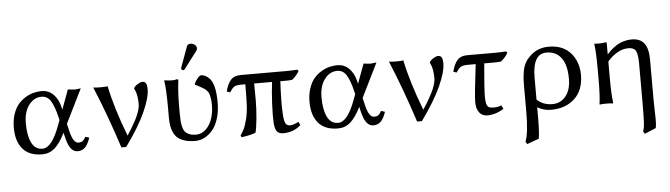

<svg xmlns="http://www.w3.org/2000/svg" viewBox="-53 -905 4769 1366"><g transform="rotate(-5 2331.5 -222.0)"><path d="M413.1 -190.9 426.8 -132.8Q447.3 -50.8 482.9 -50.8Q502 -50.8 512.7 -58.3Q523.4 -65.9 536.1 -87.9L563 -79.1Q546.4 -31.2 525.6 -10.7Q504.9 9.8 472.2 9.8Q417 9.8 393.1 -90.8L383.8 -129.9Q346.2 -55.2 308.6 -22.7Q271 9.8 220.2 9.8Q127 9.8 80.6 -44.9Q34.2 -99.6 34.2 -195.8Q34.2 -248.5 48.3 -291.5Q62.5 -334.5 85.2 -361.3Q107.9 -388.2 137.5 -406.2Q167 -424.3 196 -431.6Q225.1 -439 253.9 -439Q277.8 -439 298.1 -430.9Q318.4 -422.9 331.8 -410.2Q345.2 -397.5 356 -381.8Q366.7 -366.2 372.8 -350.8Q378.9 -335.4 382.8 -322.8Q386.7 -310.1 387.7 -301.8L389.2 -293.9L440.9 -434.1Q448.2 -434.1 464.8 -431.6Q481.4 -429.2 488.8 -429.2Q496.6 -429.2 511.7 -431.6Q526.9 -434.1 533.2 -434.1ZM362.8 -222.2 357.9 -243.2Q338.9 -322.8 314.9 -360.8Q291 -398.9 249 -398.9Q196.3 -398.9 159.2 -350.6Q122.1 -302.2 122.1 -219.2Q122.1 -132.8 147.2 -81.3Q172.4 -29.8 225.1 -29.8Q258.8 -29.8 289.8 -69.1Q320.8 -108.4 347.2 -181.2Z M835.9 -69.8Q894 -160.2 914.1 -207.8Q934.1 -255.4 934.1 -286.1Q934.1 -316.9 930.2 -340.3Q926.3 -363.8 922.9 -372.6Q919.4 -381.3 911.1 -400.9Q918 -415.5 939 -428.7Q960 -441.9 972.7 -441.9Q992.7 -441.9 999.8 -427.2Q1006.8 -412.6 1006.8 -387.2Q1006.8 -326.2 961.2 -224.9Q915.5 -123.5 818.8 9.8H784.7Q704.1 -237.3 622.1 -432.1Q638.2 -429.2 674.8 -429.2Q711.9 -429.2 725.1 -432.1Q757.8 -271.5 835.9 -69.8Z M1339.4 -682.1Q1355 -682.1 1368.2 -671.9Q1381.3 -661.6 1381.3 -647Q1381.3 -636.2 1375.5 -628.9L1283.2 -506.8Q1277.3 -499 1271.5 -499Q1265.6 -499 1261.5 -502.9Q1257.3 -506.8 1257.3 -512.2Q1257.3 -516.1 1259.3 -522L1311.5 -665Q1317.4 -682.1 1339.4 -682.1ZM1219.2 -251V-189Q1219.2 -157.7 1220.9 -137.2Q1222.7 -116.7 1228.5 -95.2Q1234.4 -73.7 1245.1 -61.8Q1255.9 -49.8 1274.9 -42Q1293.9 -34.2 1321.3 -34.2Q1363.3 -34.2 1394 -64.9Q1424.8 -95.7 1438.7 -140.6Q1452.6 -185.5 1452.6 -236.8Q1452.6 -263.2 1449 -283.4Q1445.3 -303.7 1441.4 -315.2Q1437.5 -326.7 1428.2 -336.9Q1418.9 -347.2 1414.3 -350.3Q1409.7 -353.5 1398.4 -360.4Q1395.5 -361.8 1394.5 -362.8Q1368.7 -377.9 1345.2 -388.7L1344.7 -397Q1352.1 -413.6 1367.9 -432.9Q1383.8 -452.1 1394.5 -452.1Q1424.3 -452.1 1453.1 -422.4Q1494.6 -379.4 1494.6 -249Q1494.6 -186 1479 -135.5Q1463.4 -85 1437.3 -54Q1411.1 -22.9 1379.2 -6.6Q1347.2 9.8 1312.5 9.8Q1271 9.8 1240.5 0.7Q1210 -8.3 1190.7 -23.7Q1171.4 -39.1 1159.9 -62.7Q1148.4 -86.4 1144 -112.5Q1139.6 -138.7 1139.6 -172.9V-234.9Q1139.6 -379.9 1129.4 -436L1131.3 -439Q1195.3 -429.2 1220.2 -439Q1229.5 -439 1229.5 -429.2Q1219.2 -349.1 1219.2 -251Z M1673.3 -360.8Q1638.2 -360.8 1623.8 -352.1Q1609.4 -343.3 1588.9 -313L1565.9 -320.8Q1579.6 -375.5 1604 -402.3Q1628.4 -429.2 1673.3 -429.2H2001Q2039.1 -429.2 2078.1 -432.1L2087.9 -422.9Q2073.2 -394.5 2038.1 -363.8Q2022.9 -360.8 1991.2 -360.8H1952.1Q1943.8 -208 1949.2 -126Q1952.1 -76.7 1961.9 -59.6Q1972.2 -42 1992.2 -42Q2019 -42 2055.2 -62L2066.9 -37.1Q2014.6 9.8 1940.9 9.8Q1911.1 9.8 1896.5 -7.8Q1881.8 -25.4 1878.9 -71.8Q1876 -117.2 1879.9 -205.1Q1884.3 -293 1893.1 -360.8H1765.1Q1766.1 -334 1766.1 -242.2Q1766.1 -179.2 1759.5 -111.3Q1752.9 -43.5 1744.1 -11.2Q1712.9 2.4 1644 12.2L1636.2 0Q1652.8 -25.4 1662.4 -43.5Q1671.9 -61.5 1684.1 -107.4Q1696.3 -152.8 1699.2 -210Q1702.1 -266.6 1702.1 -360.8Z M2524.9 -190.9 2538.6 -132.8Q2559.1 -50.8 2594.7 -50.8Q2613.8 -50.8 2624.5 -58.3Q2635.3 -65.9 2647.9 -87.9L2674.8 -79.1Q2658.2 -31.2 2637.5 -10.7Q2616.7 9.8 2584 9.8Q2528.8 9.8 2504.9 -90.8L2495.6 -129.9Q2458 -55.2 2420.4 -22.7Q2382.8 9.8 2332 9.8Q2238.8 9.8 2192.4 -44.9Q2146 -99.6 2146 -195.8Q2146 -248.5 2160.2 -291.5Q2174.3 -334.5 2197 -361.3Q2219.7 -388.2 2249.3 -406.2Q2278.8 -424.3 2307.9 -431.6Q2336.9 -439 2365.7 -439Q2389.6 -439 2409.9 -430.9Q2430.2 -422.9 2443.6 -410.2Q2457 -397.5 2467.8 -381.8Q2478.5 -366.2 2484.6 -350.8Q2490.7 -335.4 2494.6 -322.8Q2498.5 -310.1 2499.5 -301.8L2501 -293.9L2552.7 -434.1Q2560.1 -434.1 2576.7 -431.6Q2593.3 -429.2 2600.6 -429.2Q2608.4 -429.2 2623.5 -431.6Q2638.7 -434.1 2645 -434.1ZM2474.6 -222.2 2469.7 -243.2Q2450.7 -322.8 2426.8 -360.8Q2402.8 -398.9 2360.8 -398.9Q2308.1 -398.9 2271 -350.6Q2233.9 -302.2 2233.9 -219.2Q2233.9 -132.8 2259 -81.3Q2284.2 -29.8 2336.9 -29.8Q2370.6 -29.8 2401.6 -69.1Q2432.6 -108.4 2459 -181.2Z M2947.8 -69.8Q3005.9 -160.2 3025.9 -207.8Q3045.9 -255.4 3045.9 -286.1Q3045.9 -316.9 3042 -340.3Q3038.1 -363.8 3034.7 -372.6Q3031.2 -381.3 3022.9 -400.9Q3029.8 -415.5 3050.8 -428.7Q3071.8 -441.9 3084.5 -441.9Q3104.5 -441.9 3111.6 -427.2Q3118.7 -412.6 3118.7 -387.2Q3118.7 -326.2 3073 -224.9Q3027.3 -123.5 2930.7 9.8H2896.5Q2815.9 -237.3 2733.9 -432.1Q2750 -429.2 2786.6 -429.2Q2823.7 -429.2 2836.9 -432.1Q2869.6 -271.5 2947.8 -69.8Z M3408.2 -360.8Q3392.1 -179.7 3392.1 -126Q3392.1 -85 3399.7 -65.9Q3407.2 -46.9 3425.3 -43.9Q3437 -42 3450.7 -42Q3475.1 -42 3503.9 -51.8L3516.1 -26.9Q3459 9.8 3397.5 9.8Q3362.3 9.8 3341.3 -17.1Q3320.3 -43.9 3320.3 -91.8Q3320.3 -141.1 3347.2 -360.8H3291Q3266.6 -360.8 3252.7 -356.4Q3238.8 -352.1 3230 -343.3Q3221.2 -334.5 3207 -313L3184.1 -320.8Q3197.8 -375.5 3221.9 -402.3Q3246.1 -429.2 3291 -429.2H3491.7Q3530.3 -429.2 3569.3 -432.1L3579.1 -422.9Q3564.5 -394 3529.3 -363.8Q3514.2 -360.8 3482.4 -360.8Z M3748 207 3663.1 237.8 3652.3 220.2Q3676.3 158.2 3676.3 9.8V-184.1Q3676.3 -223.6 3680.4 -255.4Q3684.6 -287.1 3689.7 -305.7Q3694.8 -324.2 3704.6 -341.1Q3714.4 -357.9 3720.2 -364.7Q3726.1 -371.6 3737.3 -382.8Q3792 -439 3875 -439Q3956.1 -439 4007.3 -398.9Q4045.4 -369.1 4066.2 -322Q4086.9 -274.9 4086.9 -221.2Q4086.9 -110.4 4022.2 -50.3Q3957.5 9.8 3853 9.8Q3800.3 9.8 3756.3 -17.1V61Q3756.3 164.6 3748 207ZM3999 -199.2Q3999 -313 3949.2 -362.8Q3913.1 -398.9 3855 -398.9Q3756.3 -398.9 3756.3 -228V-71.8Q3799.8 -29.8 3867.2 -29.8Q3925.8 -29.8 3962.4 -75.2Q3999 -120.6 3999 -199.2Z M4291 -349.1Q4300.8 -361.3 4314.5 -374Q4328.1 -386.7 4350.8 -402.8Q4373.5 -418.9 4404.5 -429Q4435.5 -439 4468.8 -439Q4527.3 -439 4556.6 -401.9Q4585.9 -364.7 4585.9 -280.8V5.9Q4585.9 32.7 4587.4 79.3Q4588.9 126 4588.9 144Q4588.9 184.1 4584 204.1L4502.9 237.8L4492.2 220.2Q4501.5 196.8 4503.7 151.1Q4505.9 105.5 4505.9 5.9V-263.2Q4505.9 -325.2 4493.2 -352.1Q4480.5 -378.9 4438 -378.9Q4397.9 -378.9 4358.6 -356Q4319.3 -333 4289.1 -296.9V-180.2Q4289.1 -64.5 4297.9 0L4295.9 2.9Q4277.3 0 4249 0Q4220.7 0 4202.1 2.9L4200.2 0Q4209 -61 4209 -180.2V-234.9Q4209 -373.5 4200.2 -429.2L4202.1 -432.1Q4244.6 -427.7 4283.2 -435.1Q4289.1 -435.1 4289.1 -424.8V-352.1Z"/></g></svg>

Font: Linux Biolinum G
Style: Regular
Weight: 400
Designer: Philipp H. Poll
Foundry: Philipp H. Poll
Version: Version 1.1.0 ; ttfautohint (v1.6)